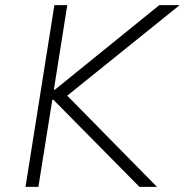

<svg xmlns="http://www.w3.org/2000/svg" viewBox="-20 -725 717 745"><path d="M79 0 191 -705H241L189 -377H193L598 -705H677L225 -341L220 -375L589 0H521L187 -338H183L129 0Z"/></svg>

Font: Nunito Sans 7pt ExtraLight
Style: Italic
Weight: 250
Italic angle: -9°
Designer: Vernon Adams
Foundry: Vernon Adams
Version: Version 3.101;gftools[0.9.27]